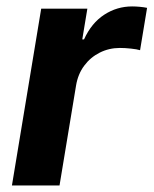

<svg xmlns="http://www.w3.org/2000/svg" viewBox="-20 -569 471 589"><path d="M16.6 0 106.4 -542.5H248L232.4 -448.2H237.8Q260.7 -498.5 299.8 -523.9Q338.9 -549.3 385.3 -549.3Q396.5 -549.3 409.2 -548.1Q421.9 -546.9 431.2 -544.9L409.7 -415Q399.9 -418 381.8 -419.9Q363.8 -421.9 347.7 -421.9Q314.5 -421.9 285.9 -407.5Q257.3 -393.1 238.3 -367.4Q219.2 -341.8 213.4 -307.1L162.6 0Z"/></svg>

Font: Inter 16pt
Style: Bold Italic
Weight: 700
Italic angle: -9.3988°
Version: Version 4.001;git-66647c0bb